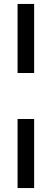

<svg xmlns="http://www.w3.org/2000/svg" viewBox="-20 -720 255 973"><path d="M153 233H69V-117H153ZM153 -350H69V-700H153Z"/></svg>

Font: Josefin Slab
Style: Bold
Weight: 700
Designer: Santiago Orozco
Foundry: Typemade
Version: Version 2.000